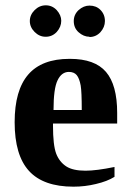

<svg xmlns="http://www.w3.org/2000/svg" viewBox="-20 -691 483 721"><path d="M241 -470H243Q336 -470 378 -421Q420 -372 420 -267V-227H179V-219Q179 -146 191 -114Q203 -83 229 -66Q254 -50 301 -50Q342 -50 410 -64V-27Q383 -10 340 0Q299 10 256 10Q143 10 89 -49Q35 -108 35 -232Q35 -352 86 -411Q137 -470 241 -470ZM238 -421H239Q211 -421 196 -389Q181 -358 181 -278H287Q287 -346 283 -370Q278 -397 268 -409Q258 -421 238 -421ZM316 -552V-553Q294 -553 275 -570Q257 -586 257 -612Q257 -636 275 -653Q294 -670 316 -670Q341 -670 357 -654Q374 -637 374 -612Q374 -589 357 -570Q340 -552 316 -552ZM152 -553H151Q128 -553 110 -571Q92 -589 92 -612Q92 -635 110 -653Q128 -671 152 -671Q176 -671 193 -653Q210 -634 210 -613Q210 -590 193 -571Q176 -553 152 -553Z"/></svg>

Font: Libra Serif Modern
Style: Bold
Weight: 700
Designer: Stefan Peev, Context Ltd
Foundry: Ascender Corporation
Version: Version 1.000